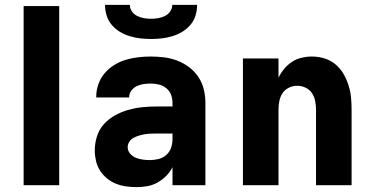

<svg xmlns="http://www.w3.org/2000/svg" viewBox="-20 -760 1540 788"><path d="M77 0V-735H223V0Z M540 8Q519 8 497.5 5Q476 2 456 -6Q436 -14 419 -28Q402 -42 390.5 -60Q379 -78 374 -99.5Q369 -121 369 -142Q369 -172 378 -200.5Q387 -229 406.5 -250.5Q426 -272 452 -286.5Q478 -301 506.5 -309Q535 -317 564 -320Q593 -323 622 -323H688V-338Q688 -355 682 -371Q676 -387 662.5 -398Q649 -409 632.5 -413Q616 -417 599 -417Q584 -417 569.5 -415Q555 -413 541.5 -406.5Q528 -400 519 -388Q510 -376 510 -361V-360H375V-364Q375 -390 384 -415Q393 -440 409.5 -459.5Q426 -479 448.5 -493Q471 -507 496 -514.5Q521 -522 547 -525Q573 -528 599 -528Q627 -528 654.5 -524.5Q682 -521 708 -511Q734 -501 756.5 -484Q779 -467 794.5 -443.5Q810 -420 816.5 -393Q823 -366 823 -338V0H688V-74Q678 -54 662 -38Q646 -22 626.5 -11Q607 0 585 4Q563 8 540 8ZM595 -103Q613 -103 631 -107.5Q649 -112 662.5 -124Q676 -136 682 -153.5Q688 -171 688 -189V-212H622Q610 -212 598 -211.5Q586 -211 574 -209Q562 -207 550.5 -203.5Q539 -200 528.5 -194.5Q518 -189 511 -178.5Q504 -168 504 -156Q504 -141 514 -129.5Q524 -118 537.5 -112.5Q551 -107 566 -105Q581 -103 595 -103ZM600 -600Q578 -600 556 -602.5Q534 -605 512.5 -611.5Q491 -618 472 -629.5Q453 -641 438.5 -658Q424 -675 417.5 -696.5Q411 -718 411 -740H513Q513 -725 521.5 -713Q530 -701 543 -694.5Q556 -688 570.5 -685.5Q585 -683 600 -683Q615 -683 629.5 -685.5Q644 -688 657 -694.5Q670 -701 678.5 -713Q687 -725 687 -740H789Q789 -718 782.5 -696.5Q776 -675 761.5 -658Q747 -641 728 -629.5Q709 -618 687.5 -611.5Q666 -605 644 -602.5Q622 -600 600 -600Z M977 0V-520H1123V-441Q1132 -460 1146 -477Q1160 -494 1178 -506Q1196 -518 1217.5 -523Q1239 -528 1260 -528Q1286 -528 1311 -520.5Q1336 -513 1356 -496.5Q1376 -480 1389 -458Q1402 -436 1410 -411.5Q1418 -387 1420.5 -361.5Q1423 -336 1423 -310V0H1277V-310Q1277 -328 1273.5 -345.5Q1270 -363 1260.5 -377.5Q1251 -392 1234.5 -400Q1218 -408 1200 -408Q1182 -408 1165.5 -400Q1149 -392 1139.5 -377.5Q1130 -363 1126.5 -345.5Q1123 -328 1123 -310V0Z"/></svg>

Font: Iosevka Aile Heavy
Style: Regular
Weight: 900
Designer: Belleve Invis
Foundry: Belleve Invis
Version: Version 31.1.0; ttfautohint (v1.8.4)